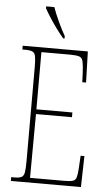

<svg xmlns="http://www.w3.org/2000/svg" viewBox="-61 -970 572 1010"><g transform="rotate(5 224.5 -465.5)"><path d="M36 0V-20H53Q78 -20 90 -26Q102 -32 105.5 -51Q109 -70 109 -108V-606Q109 -645 105.5 -663.5Q102 -682 90 -688Q78 -694 53 -694H36V-714H380L385 -550H365L363 -600Q361 -641 356.5 -660Q352 -679 336.5 -684Q321 -689 287 -689H137V-387H327V-362H137L135 -25H314Q347 -25 361 -29.5Q375 -34 379.5 -49Q384 -64 386 -94L390 -164H410L406 0ZM245 -771Q229 -789 208 -817.5Q187 -846 168.5 -875Q150 -904 141 -921V-931H184Q196 -897 215.5 -855Q235 -813 252 -784V-771Z"/></g></svg>

Font: Noto Serif Khmer ExtraCondensed Thin
Style: Regular
Weight: 100
Width: 2
Designer: Danh Hong and the Monotype Design Team
Foundry: Monotype Imaging Inc.
Version: Version 2.004; ttfautohint (v1.8.4.7-5d5b)